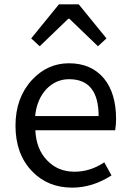

<svg xmlns="http://www.w3.org/2000/svg" viewBox="-20 -847 594 880"><path d="M127 -62Q51 -141 51 -271Q51 -398 126 -480Q197 -557 296 -557Q398 -557 456 -488Q512 -420 512 -302Q512 -276 508 -250H142Q146 -163 196 -112Q245 -60 322 -60Q394 -60 458 -103L491 -43Q404 13 311 13Q199 13 127 -62ZM432 -315Q432 -484 297 -484Q237 -484 194 -440Q149 -393 141 -315ZM250 -827H341L468 -671L429 -635L298 -761H293L162 -635L123 -671Z"/></svg>

Font: KaiGen Gothic CN Regular
Style: Regular
Weight: 400
Designer: Ryoko NISHIZUKA  (kana & ideographs); Paul D. Hunt (Latin, Greek & Cyrillic); Wenlong ZHANG  (bopomofo); Sandoll Communi
Foundry: Adobe Systems Incorporated
Version: Version 1.002.20150501